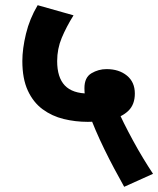

<svg xmlns="http://www.w3.org/2000/svg" viewBox="-20 -652 610 739"><path d="M458 67Q440 35 420 -2.5Q400 -40 381.5 -78Q363 -116 348 -151Q333 -186 324 -212Q317 -231 311 -258.5Q305 -286 305 -313Q305 -354 332 -370Q359 -386 390 -386Q438 -386 468.5 -361Q499 -336 499 -292Q499 -250 474.5 -226Q450 -202 409 -192.5Q368 -183 318 -183Q270 -183 225 -194Q180 -205 144 -231.5Q108 -258 87 -303.5Q66 -349 66 -417Q66 -464 80 -522Q94 -580 125 -632L263 -593Q235 -548 217.5 -506Q200 -464 200 -417Q200 -354 229.5 -323Q259 -292 321 -292Q330 -292 339.5 -292.5Q349 -293 359 -294L432 -233Q441 -210 457 -178Q473 -146 492 -111Q511 -76 531 -43Q551 -10 569 17Z"/></svg>

Font: Noto Sans Devanagari
Style: Bold
Weight: 700
Version: Version 2.003